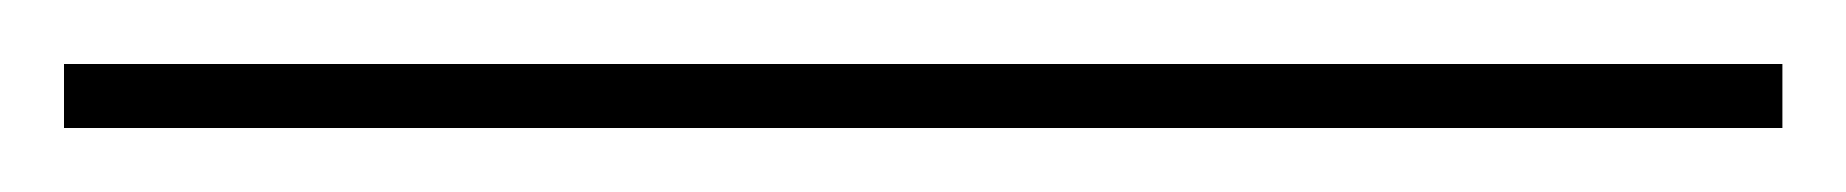

<svg xmlns="http://www.w3.org/2000/svg" viewBox="-20 164 577 60"><path d="M0 184H537V204H0Z"/></svg>

Font: Montserrat arm Thin
Style: Regular
Weight: 250
Designer: Julieta Ulanovsky
Foundry: Julieta Ulanovsky
Version: Version 6.000;PS 006.000;hotconv 1.0.88;makeotf.lib2.5.64775